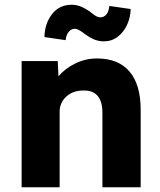

<svg xmlns="http://www.w3.org/2000/svg" viewBox="-20 -788 675 808"><path d="M71 0V-531H223L226 -467Q254 -500 297 -521Q340 -542 388 -542Q478 -542 525 -487Q572 -432 572 -326V0H411V-313Q411 -410 329 -407Q287 -407 259 -381.5Q231 -356 231 -318V0ZM417 -614Q399 -614 381.5 -620Q364 -626 341 -642Q323 -656 312.5 -661.5Q302 -667 295 -667Q281 -667 270 -655Q259 -643 256 -619L167 -632Q168 -688 198.5 -728Q229 -768 282 -768Q299 -768 316 -762Q333 -756 356 -741Q369 -730 380.5 -722.5Q392 -715 403 -715Q417 -715 427.5 -727Q438 -739 440 -763L530 -750Q529 -714 514.5 -683Q500 -652 475 -633Q450 -614 417 -614Z"/></svg>

Font: Lexend
Style: Bold
Weight: 700
Designer: Bonnie Shaver-Troup, Thomas Jockin
Foundry: Lexend
Version: Version 1.007; ttfautohint (v1.8.3)